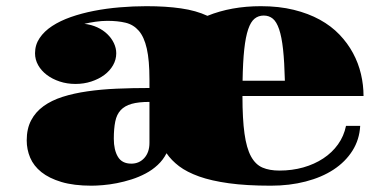

<svg xmlns="http://www.w3.org/2000/svg" viewBox="-20 -582 1240 621"><path d="M66.4 -127.9Q66.4 -165.5 80.6 -192.6Q94.7 -219.7 120.6 -238.5Q146.5 -257.3 182.6 -268.8Q218.8 -280.3 262.9 -286.6Q307.1 -293 357.9 -295.2Q408.7 -297.4 463.4 -297.4V-324.7Q463.4 -387.2 454.8 -424.8Q446.3 -462.4 429 -482.4Q411.6 -502.4 386.2 -508.5Q360.8 -514.6 327.1 -514.6Q309.1 -514.6 288.8 -511.7Q268.6 -508.8 252.9 -504.9Q275.4 -502.4 294.4 -493.7Q313.5 -484.9 327.1 -471.7Q340.8 -458.5 348.4 -442.4Q356 -426.3 356 -409.7Q356 -389.2 345.7 -371.1Q335.4 -353 317.4 -339.6Q299.3 -326.2 275.4 -318.4Q251.5 -310.5 224.1 -310.5Q196.8 -310.5 173.1 -318.4Q149.4 -326.2 131.6 -339.6Q113.8 -353 103.5 -371.1Q93.3 -389.2 93.3 -409.7Q93.3 -437 108.2 -459Q123 -481 148.7 -497.8Q174.3 -514.6 209.2 -526.9Q244.1 -539.1 284.2 -546.9Q324.2 -554.7 367.4 -558.3Q410.6 -562 453.6 -562Q516.6 -562 565.4 -554.9Q614.3 -547.9 650.9 -530.8Q728 -562 823.7 -562Q882.3 -562 929.9 -550.3Q977.5 -538.6 1014.4 -518.3Q1051.3 -498 1077.9 -470.2Q1104.5 -442.4 1121.8 -410.2Q1139.2 -377.9 1147.5 -342.5Q1155.8 -307.1 1155.8 -271.5H764.2Q764.2 -196.8 770.8 -149.9Q777.3 -103 791.7 -76.4Q806.2 -49.8 828.9 -40Q851.6 -30.3 883.8 -30.3Q924.8 -30.3 960.9 -40.5Q997.1 -50.8 1025.6 -69.6Q1054.2 -88.4 1073.2 -115Q1092.3 -141.6 1099.1 -174.8H1145Q1142.6 -130.4 1119.9 -94.5Q1097.2 -58.6 1058.8 -33.4Q1020.5 -8.3 968.5 5.1Q916.5 18.6 856 18.6Q776.9 18.6 720.2 10.7Q663.6 2.9 624 -11.2Q584.5 -25.4 559.3 -44.4Q534.2 -63.5 518.6 -86.4Q507.8 -64.9 490.2 -48.6Q472.7 -32.2 450.9 -20.8Q429.2 -9.3 405.3 -1.7Q381.3 5.9 357.7 10.5Q334 15.1 312.7 16.8Q291.5 18.6 275.9 18.6Q218.8 18.6 178.7 6.6Q138.7 -5.4 113.8 -25.4Q88.9 -45.4 77.6 -72Q66.4 -98.6 66.4 -127.9ZM901.4 -320.8Q899.9 -381.8 895.5 -422.4Q891.1 -462.9 882.8 -487.3Q874.5 -511.7 862.3 -521.7Q850.1 -531.7 833 -531.7Q815.9 -531.7 803.5 -521.7Q791 -511.7 782.7 -487.3Q774.4 -462.9 770 -422.4Q765.6 -381.8 764.6 -320.8ZM348.1 -133.3Q348.1 -97.2 361.3 -75Q374.5 -52.7 404.8 -52.7Q430.2 -52.7 446.8 -71Q463.4 -89.4 463.4 -120.1V-252.4Q428.2 -252.4 405.8 -246.1Q383.3 -239.7 370.4 -225.8Q357.4 -211.9 352.8 -189Q348.1 -166 348.1 -133.3Z"/></svg>

Font: GravitasOne
Style: Regular
Weight: 400
Designer: Riccardo De Franceschi
Foundry: Sorkin Type Co.
Version: Version 1.001